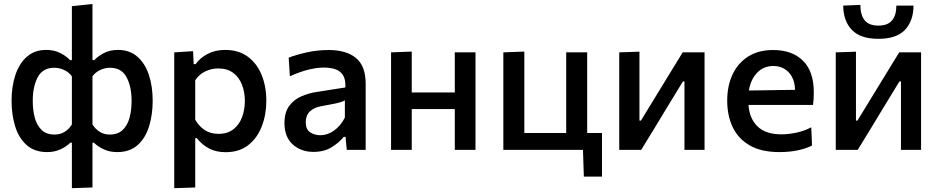

<svg xmlns="http://www.w3.org/2000/svg" viewBox="-20 -764 4788 979"><path d="M346.5 195.5V-36.5H339Q316.5 -15 286.8 -1.8Q257 11.5 220.5 11.5Q156 11.5 115.8 -24.5Q75.5 -60.5 57.2 -120Q39 -179.5 39 -250Q39 -324.5 59 -383.2Q79 -442 118.2 -475.8Q157.5 -509.5 216 -509.5Q256.5 -509.5 287.5 -493.5Q318.5 -477.5 337 -457.5H346.5V-732.5L451.5 -743.5V-457.5H461Q479 -477.5 510 -493.5Q541 -509.5 581.5 -509.5Q640 -509.5 679.5 -475.8Q719 -442 738.8 -383.2Q758.5 -324.5 758.5 -250Q758.5 -179.5 740.2 -120Q722 -60.5 682 -24.5Q642 11.5 577.5 11.5Q540.5 11.5 510.8 -1.8Q481 -15 458.5 -36.5H451.5V192ZM258 -78Q314.5 -78 346.5 -129.5V-375Q331 -396 306.8 -407.2Q282.5 -418.5 257 -418.5Q198 -418.5 172.5 -370.5Q147 -322.5 147 -249Q147 -203.5 157.2 -164.5Q167.5 -125.5 191.8 -101.8Q216 -78 258 -78ZM539.5 -78Q581.5 -78 606 -101.8Q630.5 -125.5 640.8 -164.5Q651 -203.5 651 -249Q651 -322.5 625.2 -370.5Q599.5 -418.5 540.5 -418.5Q515.5 -418.5 491.2 -407.2Q467 -396 451.5 -375V-129.5Q467 -105 489 -91.5Q511 -78 539.5 -78Z M868.5 195.5V-497L964.5 -503L967.5 -437H977.5Q999.5 -468.5 1038.5 -489Q1077.5 -509.5 1128.5 -509.5Q1196 -509.5 1242.8 -475.5Q1289.5 -441.5 1313.8 -382.5Q1338 -323.5 1338 -250Q1338 -180.5 1315.2 -120.8Q1292.5 -61 1246.5 -24.5Q1200.5 12 1130.5 12Q1082 12 1046 -7Q1010 -26 983.5 -59.5H975.5V192ZM1094 -81.5Q1140.5 -81.5 1170.5 -105.2Q1200.5 -129 1214.5 -167.2Q1228.5 -205.5 1228.5 -249Q1228.5 -294.5 1213.8 -332.2Q1199 -370 1169 -392.5Q1139 -415 1092.5 -415Q1058 -415 1026.8 -400Q995.5 -385 975.5 -355V-153Q995 -120 1024 -100.8Q1053 -81.5 1094 -81.5Z M1578.5 10.5Q1514.5 10.5 1472.5 -27.8Q1430.5 -66 1430.5 -136.5Q1430.5 -191.5 1454.8 -224Q1479 -256.5 1516.5 -272.8Q1554 -289 1593.5 -295L1741 -318Q1743 -359.5 1728.5 -381.5Q1714 -403.5 1688.5 -411.5Q1663 -419.5 1630.5 -419.5Q1596 -419.5 1552.5 -408.8Q1509 -398 1458 -375L1452 -470Q1489 -484.5 1543.5 -496.8Q1598 -509 1656.5 -509Q1745 -509 1794.8 -468.5Q1844.5 -428 1844.5 -336.5V0H1748L1742 -66H1732.5Q1711 -38.5 1672.2 -14Q1633.5 10.5 1578.5 10.5ZM1613.5 -74.5Q1649.5 -74.5 1683.2 -98.2Q1717 -122 1738.5 -164.5V-252.5Q1731.5 -248 1719.5 -244Q1707.5 -240 1684 -235Q1660.5 -230 1618 -222.5Q1581 -216 1560 -195.8Q1539 -175.5 1539 -141Q1539 -104.5 1561.2 -89.5Q1583.5 -74.5 1613.5 -74.5Z M1974 0V-497L2079.5 -501V-292.5H2299V-497H2404.5V0H2299V-208H2079.5V0Z M2957 136.5 2952.5 0H2546.5V-497L2653.5 -501V-86H2867V-497H2974V-86H3049.5V136.5Z M3137.5 0V-497L3240.5 -500.5V-149H3248L3341 -301Q3371.5 -350.5 3401.5 -400Q3431.5 -449 3461 -497H3572.5V0H3470V-348.5H3462L3370.5 -198.5Q3340 -148.5 3310 -98.5Q3279.5 -48.5 3249.5 0Z M3954 11.5Q3862.5 11.5 3803.5 -22.2Q3744.5 -56 3716.2 -115.2Q3688 -174.5 3688 -251Q3688 -326.5 3715.5 -384.8Q3743 -443 3795.2 -476Q3847.5 -509 3922 -509Q4019 -509 4074.2 -454.5Q4129.5 -400 4129.5 -293.5Q4129.5 -255.5 4125.5 -229H3796.5Q3801.5 -159 3843 -119Q3884.5 -79 3965.5 -79Q3999 -79 4040.2 -87.5Q4081.5 -96 4116.5 -115L4120.5 -22Q4092 -7 4049.2 2.2Q4006.5 11.5 3954 11.5ZM3923 -427.5Q3873.5 -427.5 3840.5 -393Q3807.5 -358.5 3798.5 -302.5L4034 -306Q4032 -363.5 4001.2 -395.5Q3970.5 -427.5 3923 -427.5Z M4241.5 0V-497L4344.5 -500.5V-149H4352L4445 -301Q4475.5 -350.5 4505.5 -400Q4535.5 -449 4565 -497H4676.5V0H4574V-348.5H4566L4474.5 -198.5Q4444 -148.5 4414 -98.5Q4383.5 -48.5 4353.5 0ZM4458.5 -566Q4367.5 -566 4323.8 -611.5Q4280 -657 4279.5 -735.5L4367 -739Q4367 -688 4388.8 -660.8Q4410.5 -633.5 4458.5 -633.5Q4507 -633.5 4528.8 -660.2Q4550.5 -687 4550.5 -735.5H4638Q4637.5 -657 4594.2 -611.5Q4551 -566 4458.5 -566Z"/></svg>

Font: Heraclito Medium
Style: Regular
Weight: 500
Designer: Kostas Bartsokas (font) & Cristiano Sobral (main changes)
Foundry: Kostas Bartsokas (font) & Cristiano Sobral (main changes)
Version: Version 1.00;July 8, 2020;FontCreator 13.0.0.2655 64-bit